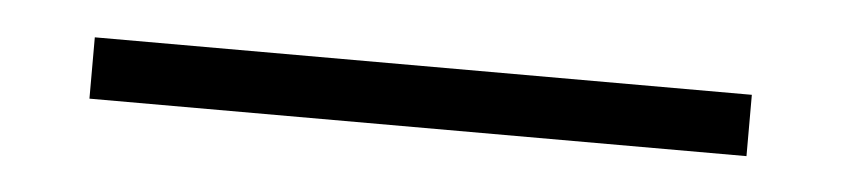

<svg xmlns="http://www.w3.org/2000/svg" viewBox="-22 -25 575 131"><g transform="rotate(5 265.0 41.0)"><path d="M40 62V20H490V62Z"/></g></svg>

Font: DM Serif Text
Style: Regular
Weight: 400
Designer: Colophon Foundry, Frank Grießhammer
Foundry: Colophon Foundry
Version: Version 5.200; ttfautohint (v1.8.3)